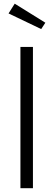

<svg xmlns="http://www.w3.org/2000/svg" viewBox="-20 -999 283 1019"><path d="M154.8 0H88.4V-750H154.8ZM220.7 -878.4 198.7 -844.7 25.4 -927.7 58.1 -979.5Z"/></svg>

Font: Spartan MB
Style: Regular
Weight: 400
Designer: Matt Bailey, Mirko Velimirovic
Foundry: Matt Bailey
Version: Version 1.005